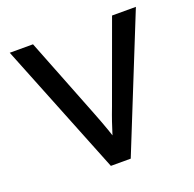

<svg xmlns="http://www.w3.org/2000/svg" viewBox="-124 -827 963 954"><g transform="rotate(-20 357.5 -350.0)"><path d="M304 0 24 -700H147L314 -275Q326 -244 335.5 -219Q345 -194 352 -173.5Q359 -153 365 -135Q371 -117 377 -99L351 -98Q358 -122 366 -148Q374 -174 384.5 -205Q395 -236 410 -275L565 -700H691L409 0Z"/></g></svg>

Font: Mach
Style: Regular
Weight: 400
Version: Version 1.002